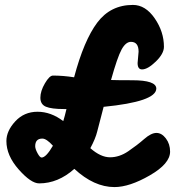

<svg xmlns="http://www.w3.org/2000/svg" viewBox="-20 -756 772 780"><path d="M539 -500 543 -546Q543 -586 512 -586Q491 -586 474 -555Q457 -524 431 -431Q455 -430 517 -430Q615 -430 615 -396Q614 -343 401 -322L375 -222Q368 -193 347 -154Q389 -117 427 -117Q465 -117 501 -141.5Q537 -166 565.5 -191Q594 -216 615.5 -216Q637 -216 654 -193.5Q671 -171 671 -140Q671 -91 588.5 -43.5Q506 4 445 4Q362 4 282 -70Q216 -11 139 -11Q106 -11 56 -67.5Q6 -124 6 -183Q6 -224 42 -263Q78 -302 132.5 -302Q187 -302 237 -264Q243 -283 250 -313H240Q189 -313 166.5 -322.5Q144 -332 144 -359Q144 -386 162.5 -417.5Q181 -449 195 -449Q236 -449 281 -442Q321 -592 375 -664Q429 -736 520 -736Q571 -736 608.5 -681.5Q646 -627 646 -566Q646 -538 613 -506Q580 -474 557 -474Q539 -474 539 -500ZM149 -116Q167 -116 195 -164Q169 -193 152 -193Q123 -193 123 -162Q123 -151 132.5 -133.5Q142 -116 149 -116Z"/></svg>

Font: Kalam
Style: Bold
Weight: 700
Version: Version 2.001;PS 1.0;hotconv 1.0.79;makeotf.lib2.5.61930; tt